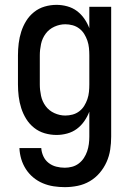

<svg xmlns="http://www.w3.org/2000/svg" viewBox="-20 -548 540 791"><path d="M247 223Q224 223 201 219.5Q178 216 156.5 207Q135 198 117 183Q99 168 86.5 148.5Q74 129 67.5 107Q61 85 60 62H150Q151 79 158.5 95.5Q166 112 180 123Q194 134 211.5 138.5Q229 143 247 143Q262 143 277 139Q292 135 304.5 125.5Q317 116 325.5 103Q334 90 339 75.5Q344 61 346 45.5Q348 30 348 15V-88Q340 -67 327 -48.5Q314 -30 296.5 -17Q279 -4 257 2Q235 8 213 8Q188 8 164 1Q140 -6 120.5 -21.5Q101 -37 88 -58Q75 -79 67.5 -102.5Q60 -126 57 -150.5Q54 -175 54 -200V-320Q54 -345 57 -369.5Q60 -394 67.5 -417.5Q75 -441 88 -462Q101 -483 120.5 -498.5Q140 -514 164 -521Q188 -528 213 -528Q235 -528 257 -522Q279 -516 296.5 -503Q314 -490 327 -471.5Q340 -453 348 -432V-520H438V15Q438 42 434 68.5Q430 95 419 119.5Q408 144 390.5 164.5Q373 185 350 198.5Q327 212 300.5 217.5Q274 223 247 223ZM249 -72Q264 -72 279 -76Q294 -80 306.5 -89.5Q319 -99 327 -112Q335 -125 340 -139.5Q345 -154 346.5 -169.5Q348 -185 348 -200V-320Q348 -335 346.5 -350.5Q345 -366 340 -380.5Q335 -395 327 -408Q319 -421 306.5 -430.5Q294 -440 279 -444Q264 -448 249 -448Q226 -448 204 -438Q182 -428 168 -409Q154 -390 149 -366.5Q144 -343 144 -320V-200Q144 -177 149 -153.5Q154 -130 168 -111Q182 -92 204 -82Q226 -72 249 -72Z"/></svg>

Font: Iosevka Curly Medium
Style: Regular
Weight: 500
Monospace: yes
Designer: Belleve Invis
Foundry: Belleve Invis
Version: Version 22.1.2; ttfautohint (v1.8.4)